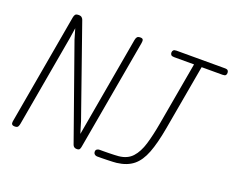

<svg xmlns="http://www.w3.org/2000/svg" viewBox="-148 -1232 1795 1485"><g transform="rotate(20 749.5 -490.0)"><path d="M570.5 -22 299 -788.5 274 -874 260.5 -786 128.5 -35.5Q126.5 -22.5 120.5 -11.2Q114.5 0 94 0Q76 0 70 -8.2Q64 -16.5 66.5 -31.5L227 -945Q230 -962 237 -970.8Q244 -979.5 265 -979.5Q282.5 -979.5 291 -971.2Q299.5 -963 302.5 -954L561.5 -215L590.5 -119.5L607.5 -216L735.5 -945Q738.5 -962 745.8 -970.8Q753 -979.5 772.5 -979.5Q790 -979.5 794.2 -970Q798.5 -960.5 795 -941.5L634.5 -32Q633 -21 628 -10.5Q623 0 604 0Q590 0 582 -6.2Q574 -12.5 570.5 -22ZM742 -29.5Q742 -42 751 -48.5Q760 -55 771.5 -55Q785.5 -55 805.8 -55Q826 -55 848.8 -55.5Q871.5 -56 892.2 -56.8Q913 -57.5 928 -59Q998.5 -66 1038.2 -109.5Q1078 -153 1100.8 -228.5Q1123.5 -304 1141.5 -407L1233 -925.5H1069Q1050.5 -925.5 1043.8 -932.8Q1037 -940 1037 -952Q1037 -963.5 1043.8 -971.2Q1050.5 -979 1069 -979H1467Q1487 -979 1493 -971.2Q1499 -963.5 1499 -952Q1499 -940 1493 -932.8Q1487 -925.5 1467 -925.5H1295.5L1200.5 -388Q1177.5 -258.5 1146.5 -177.8Q1115.5 -97 1064.8 -56Q1014 -15 931 -5Q921 -3.5 901.5 -2.8Q882 -2 858.5 -1.2Q835 -0.5 812 -0.2Q789 0 771.5 0Q760 0 751 -7.8Q742 -15.5 742 -29.5Z"/></g></svg>

Font: Edu QLD Hand
Style: Regular
Weight: 400
Designer: Tina and Corey Anderson, Eben Sorkin
Foundry: Sorkin Type Co.
Version: Version 2.000